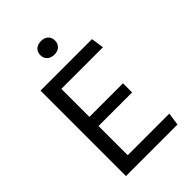

<svg xmlns="http://www.w3.org/2000/svg" viewBox="-270 -1050 1160 1160"><g transform="rotate(-45 310.0 -470.0)"><path d="M96 0H536L548 -81.5H192.5V-331H479.5V-409H192.5V-648.5H548L536 -730H96ZM309.5 -824C346.5 -824 372 -846 372 -882.5C372 -918.5 346.5 -940 309.5 -940C272.5 -940 246.5 -918.5 246.5 -882.5C246.5 -846 272.5 -824 309.5 -824Z"/></g></svg>

Font: Monaspace Argon
Style: Regular
Weight: 400
Designer: Riley Cran & the Lettermatic Team
Foundry: Lettermatic
Version: Version 1.200 (Monaspace Argon)